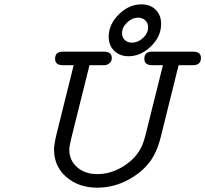

<svg xmlns="http://www.w3.org/2000/svg" viewBox="-20 -847 939 878"><path d="M227.1 -164.1Q227.1 -185.1 238.8 -234.9L316.9 -548.8H268.1Q231.9 -548.8 231.9 -578.1Q231.9 -611.3 268.1 -610.8H455.1Q491.2 -610.8 491.2 -582Q491.2 -575.2 489 -569.1Q486.8 -563 478 -555.9Q469.2 -548.8 455.1 -548.8H389.2Q387.2 -539.1 306.2 -215.8Q297.4 -179.7 296.9 -163.1Q296.9 -113.3 333 -82Q369.1 -50.8 424.8 -50.8Q489.7 -50.8 548.8 -89.4Q607.9 -127.9 631.8 -186Q638.7 -203.1 646 -231.9L725.1 -548.8H675.8Q639.6 -548.8 640.1 -578.1Q640.1 -611.3 675.8 -610.8H862.8Q898.9 -610.8 898.9 -582Q898.9 -549.8 863.8 -548.8H796.9L788.1 -514.2L715.8 -223.1Q697.8 -148.9 662.8 -104Q627.9 -59.1 571.8 -27.8Q502.9 11.2 424.8 11.2Q339.8 11.2 283.4 -37.4Q227.1 -85.9 227.1 -164.1ZM477.1 -679.2Q477.1 -735.4 523.4 -781.2Q569.8 -827.1 627 -827.1Q667 -827.1 691.9 -802.5Q716.8 -777.8 716.8 -737.8Q716.8 -679.7 669.9 -634.8Q623 -589.8 567.9 -589.8Q527.8 -589.8 502.4 -614.5Q477.1 -639.2 477.1 -679.2ZM538.1 -694.8Q538.1 -675.8 551 -663.8Q564 -651.9 583 -651.9Q610.8 -651.9 634 -673.3Q657.2 -694.8 657.2 -722.2Q657.2 -742.2 644 -754.2Q630.9 -766.1 611.8 -766.1Q584 -766.1 561 -743.9Q538.1 -721.7 538.1 -694.8Z"/></svg>

Font: CMU Typewriter Text Variable Width
Style: Italic
Weight: 500
Italic angle: -14.04°
Version: Version 0.7.0